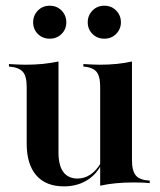

<svg xmlns="http://www.w3.org/2000/svg" viewBox="-20 -641 561 672"><path d="M204 11.3Q140.3 11.3 106.9 -27.4Q73.4 -66.1 73.4 -138.7V-337.1Q73.4 -375 59.3 -390.3Q45.2 -405.6 11.3 -408.1V-416.9Q25 -416.1 39.1 -415.3Q53.2 -414.5 68.5 -414.5Q101.6 -414.5 129.8 -417.3Q158.1 -420.2 184.7 -425.8V-107.3Q184.7 -62.1 201.6 -39.1Q218.5 -16.1 251.6 -16.1Q275 -16.1 295.6 -29.4Q316.1 -42.7 332.3 -69.4L331.5 -58.9Q312.1 -25 279 -6.9Q246 11.3 204 11.3ZM330.6 8.9V-337.1Q330.6 -375 317.3 -390.3Q304 -405.6 271.8 -408.1V-416.9Q285.5 -416.1 299.6 -415.3Q313.7 -414.5 328.2 -414.5Q360.5 -414.5 388.7 -417.3Q416.9 -420.2 441.9 -425.8V-79.8Q441.9 -42.7 455.6 -26.6Q469.4 -10.5 504 -8.9V0Q489.5 -1.6 475.4 -2Q461.3 -2.4 446 -2.4Q413.7 -2.4 385.1 0.4Q356.5 3.2 330.6 8.9ZM345.2 -505.6Q320.2 -505.6 303.6 -522.2Q287.1 -538.7 287.1 -562.9Q287.1 -587.1 303.6 -604Q320.2 -621 345.2 -621Q370.2 -621 386.7 -604Q403.2 -587.1 403.2 -562.9Q403.2 -539.5 386.7 -522.6Q370.2 -505.6 345.2 -505.6ZM154 -505.6Q129 -505.6 112.5 -522.2Q96 -538.7 96 -562.9Q96 -587.1 112.5 -604Q129 -621 154 -621Q179 -621 195.6 -604Q212.1 -587.1 212.1 -562.9Q212.1 -538.7 195.6 -522.2Q179 -505.6 154 -505.6Z"/></svg>

Font: Playfair 144pt
Style: Bold
Weight: 700
Version: Version 2.001;gftools[0.9.30]